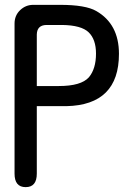

<svg xmlns="http://www.w3.org/2000/svg" viewBox="-20 -769 540 792"><path d="M131.8 -331.1V-52.7Q131.8 2.9 85.9 2.9Q40 2.9 40 -52.7V-671.9Q40 -705.1 63 -727.1Q85.9 -749 117.2 -749H227.5Q333 -749 377 -723.6Q470.7 -669.9 470.7 -546.9Q470.7 -335.9 253.9 -331.1ZM131.8 -414.1H222.7Q314.5 -414.1 346.7 -450.2Q376 -485.4 376 -547.9Q376 -606.4 345.7 -635.7Q315.4 -665 236.3 -666H170.9Q132.8 -665 131.8 -627Z"/></svg>

Font: MotoyaLMaru
Style: W3 mono
Weight: 400
Version: Version 1.01